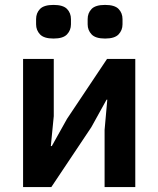

<svg xmlns="http://www.w3.org/2000/svg" viewBox="-20 -762 645 782"><path d="M74 0V-522H199V-289L187 -167H191L253 -278L416 -522H531V0H406V-233L417 -356H414L352 -244L189 0ZM198 -605Q159 -605 143 -622Q127 -639 127 -663V-684Q127 -709 143 -725.5Q159 -742 198 -742Q237 -742 253 -725.5Q269 -709 269 -684V-663Q269 -639 253 -622Q237 -605 198 -605ZM408 -605Q369 -605 353 -622Q337 -639 337 -663V-684Q337 -709 353 -725.5Q369 -742 408 -742Q447 -742 463 -725.5Q479 -709 479 -684V-663Q479 -639 463 -622Q447 -605 408 -605Z"/></svg>

Font: IBM Plex Sans SemiBold
Style: Regular
Weight: 600
Designer: Mike Abbink, Paul van der Laan, Pieter van Rosmalen
Foundry: Bold Monday
Version: Version 3.201